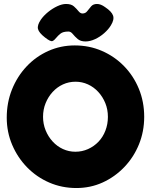

<svg xmlns="http://www.w3.org/2000/svg" viewBox="-20 -928 761 968"><path d="M365 20Q292 20 228.5 -7.5Q165 -35 117 -84Q69 -133 41.5 -197.5Q14 -262 14 -335Q14 -411 40.5 -477Q67 -543 114 -593Q161 -643 223.5 -671Q286 -699 357 -699Q430 -699 493.5 -671.5Q557 -644 605 -595Q653 -546 680 -480.5Q707 -415 707 -339Q707 -265 680.5 -200Q654 -135 606.5 -85.5Q559 -36 497.5 -8Q436 20 365 20ZM360 -163Q394 -163 424 -176.5Q454 -190 476.5 -213.5Q499 -237 511.5 -269.5Q524 -302 524 -339Q524 -376 511 -408Q498 -440 475.5 -464.5Q453 -489 423.5 -502.5Q394 -516 361 -516Q327 -516 297.5 -502.5Q268 -489 245.5 -464.5Q223 -440 210 -408Q197 -376 197 -339Q197 -303 210 -271Q223 -239 245.5 -214.5Q268 -190 297.5 -176.5Q327 -163 360 -163ZM313 -908Q339 -908 352.5 -896Q366 -884 375.5 -872Q385 -860 396 -860Q411 -860 420 -872Q429 -884 439.5 -896Q450 -908 469 -908Q479 -908 489 -904Q499 -900 510 -892Q543 -870 550 -849.5Q557 -829 539 -800Q527 -780 505.5 -761Q484 -742 459 -730.5Q434 -719 411 -719Q386 -719 371.5 -731.5Q357 -744 347 -756.5Q337 -769 325 -769Q298 -769 285 -758.5Q272 -748 264 -738Q254 -725 244.5 -721Q235 -717 207 -739Q176 -763 171.5 -782Q167 -801 186 -829Q200 -849 222 -867Q244 -885 268.5 -896.5Q293 -908 313 -908Z"/></svg>

Font: Fredoka Light
Style: Bold
Weight: 700
Version: Version 2.001